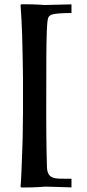

<svg xmlns="http://www.w3.org/2000/svg" viewBox="-20 -687 397 880"><path d="M74.2 -663.6 77.1 -667Q78.6 -667 80.3 -667.2Q82 -667.5 84 -667.5Q132.8 -667.5 157.7 -665.8Q182.6 -664.1 184.6 -664.1Q199.2 -664.1 307.6 -667V-627.4Q295.4 -627.4 280.3 -627Q265.1 -626.5 251.2 -625.5Q237.3 -624.5 226.3 -622.3Q215.3 -620.1 210.4 -616.7Q207.5 -614.7 204.8 -611.8Q202.1 -608.9 200.2 -602.5Q198.2 -596.2 197 -584.2Q195.8 -572.3 194.8 -551.8Q193.8 -522 193.1 -491.5Q192.4 -460.9 192.4 -429.7L191.9 -156.2L192.4 -66.4Q192.9 -30.3 193.4 6.6Q193.8 43.5 195.3 82Q196.8 101.6 203.1 111.6Q209.5 121.6 221.2 126.5Q232.9 131.3 250.7 131.8Q268.6 132.3 293.9 132.3H307.6V171.9Q252.4 169.9 222.4 169.2Q192.4 168.5 186.5 168.5Q185.5 168.5 157.7 170.4Q129.9 172.4 84.5 172.4Q82 172.4 80.3 172.1Q78.6 171.9 77.1 171.9L74.2 168.5Q75.2 158.7 76.2 142.1Q77.1 125.5 78.1 104.5Q79.1 83.5 79.8 60.3Q80.6 37.1 81.5 14.9Q82.5 -7.3 83 -26.9Q83.5 -46.4 84 -60.1L85.4 -174.3V-321.3Q85.4 -325.2 85.2 -339.6Q85 -354 84.7 -374Q84.5 -394 84 -417.2Q83.5 -440.4 83 -462.2Q82.5 -483.9 82 -501.2Q81.5 -518.6 81.5 -526.9Q80.6 -560.1 78.6 -594Q76.7 -627.9 74.2 -663.6Z"/></svg>

Font: XB Kayhan
Style: Bold
Weight: 700
Designer: Behnam
Foundry: Irmug
Version: Version 7.300 2009